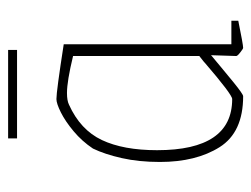

<svg xmlns="http://www.w3.org/2000/svg" viewBox="-93 -516 619 473"><g transform="rotate(-90 216.5 -279.5)"><path d="M54 -195Q54 -247 63.5 -289Q73 -331 87 -360Q105 -387 129.5 -407.5Q154 -428 176 -439Q198 -450 209 -450Q228 -450 344 -432V-19H402V-2Q343 10 335 10Q333 10 324 3Q315 -4 315 -7L317 -69L287 -44Q279 -37 250 -13.5Q221 10 216 10Q127 10 90.5 -48Q54 -106 54 -195ZM299 -85Q297 -84 315 -98V-409Q253 -424 224 -424Q205 -424 195 -419Q133 -391 108 -338Q83 -285 83 -202Q83 -17 209 -17Q220 -17 299 -85ZM112 -569H330V-547H112Z"/></g></svg>

Font: Grenze Thin
Style: Regular
Weight: 250
Designer: Renata Polastri
Foundry: Omnibus-Type
Version: Version 1.002; ttfautohint (v1.8)